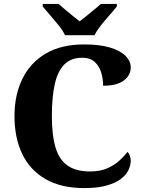

<svg xmlns="http://www.w3.org/2000/svg" viewBox="-20 -951 730 981"><path d="M410 10Q292 10 212.5 -36Q133 -82 93.5 -164.5Q54 -247 54 -358Q54 -466 94.5 -548.5Q135 -631 214 -677.5Q293 -724 409 -724Q490 -724 542.5 -708Q595 -692 621.5 -665.5Q648 -639 648 -606Q648 -567 613 -540Q578 -513 507 -513Q507 -546 497.5 -579Q488 -612 464.5 -634Q441 -656 400 -656Q342 -656 308 -621Q274 -586 259.5 -519.5Q245 -453 245 -358Q245 -259 264 -196.5Q283 -134 326 -104.5Q369 -75 440 -75Q492 -75 528 -91Q564 -107 589.5 -130Q615 -153 632 -175Q639 -168 643.5 -155Q648 -142 648 -130Q648 -108 637 -83.5Q626 -59 599.5 -38Q573 -17 526.5 -3.5Q480 10 410 10ZM312 -771Q302 -794 280.5 -820.5Q259 -847 236.5 -873Q214 -899 198 -918V-931H279Q291 -921 310.5 -904Q330 -887 351 -870.5Q372 -854 387 -842Q402 -854 423 -870.5Q444 -887 464 -904Q484 -921 496 -931H577V-918Q562 -899 539 -873Q516 -847 495 -820.5Q474 -794 463 -771Z"/></svg>

Font: Noto Serif Kannada ExtraBold
Style: Regular
Weight: 800
Version: Version 2.003